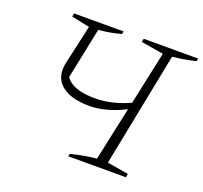

<svg xmlns="http://www.w3.org/2000/svg" viewBox="-114 -777 963 909"><g transform="rotate(20 368.0 -322.5)"><path d="M317 0 319 -13Q354 -22 387.5 -28Q421 -34 448 -36L506 -306Q460 -283 415 -270.5Q370 -258 330 -258Q233 -258 186.5 -297.5Q140 -337 154 -408L199 -609L108 -628L111 -645H361L357 -631Q328 -623 300 -618Q272 -613 245 -611L192 -354Q227 -301 340 -301Q427 -301 514 -342L571 -609L458 -628L462 -645H736L733 -631Q669 -616 617 -611L503 -36L610 -18L607 0Z"/></g></svg>

Font: Piazzolla SC ExtraLight
Style: Italic
Weight: 200
Italic angle: -11.3°
Designer: Juan Pablo del Peral
Foundry: Huerta Tipografica
Version: Version 1.330